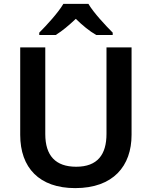

<svg xmlns="http://www.w3.org/2000/svg" viewBox="-20 -958 781 988"><path d="M435 -938H306C279 -892 220 -828 182 -790V-778H267C302 -800 334 -827 370 -861C405 -827 440 -798 475 -778H560V-790C524 -826 462 -892 435 -938ZM657 -264V-714H528V-269C528 -163 482 -100 372 -100C266 -100 213 -157 213 -268V-714H84V-264C84 -95 182 10 367 10C563 10 657 -104 657 -264Z"/></svg>

Font: Noto Sans Lao SemiBold
Style: Regular
Weight: 600
Designer: Monotype Design Team
Foundry: Monotype Imaging Inc.
Version: Version 2.003